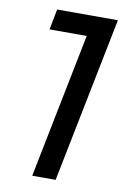

<svg xmlns="http://www.w3.org/2000/svg" viewBox="-81 -750 532 800"><g transform="rotate(10 185.0 -350.0)"><path d="M113 0 244 -656 279 -613H78L95 -700H352L212 0Z"/></g></svg>

Font: MOST Montserrat Medium
Style: Italic
Weight: 500
Italic angle: -11.3°
Designer: Julieta Ulanovsky
Foundry: Julieta Ulanovsky
Version: Version 8.000;March 11, 2024;FontCreator 15.0.0.2926 64-bit